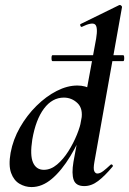

<svg xmlns="http://www.w3.org/2000/svg" viewBox="-20 -746 524 779"><path d="M193 -498Q189 -498 189 -510Q189 -522 193 -522H480Q484 -522 484 -510Q484 -498 480 -498ZM108 13Q82 13 59 -0.5Q36 -14 25 -44.5Q14 -75 23 -126Q33 -180 61 -229Q89 -278 128 -316.5Q167 -355 210 -377Q253 -399 294 -399Q327 -399 352.5 -383Q378 -367 380 -332L330 -246Q301 -171 265.5 -112.5Q230 -54 190.5 -20.5Q151 13 108 13ZM158 -57Q186 -57 211.5 -78.5Q237 -100 257.5 -132.5Q278 -165 292 -199.5Q306 -234 310 -260Q318 -305 294.5 -327.5Q271 -350 239 -350Q192 -350 158.5 -305.5Q125 -261 111 -180Q101 -116 114 -86.5Q127 -57 158 -57ZM322 9Q288 9 279 -16Q270 -41 278 -89L370 -589Q378 -637 365.5 -647Q353 -657 312 -637Q308 -636 306 -642Q304 -648 308 -649L463 -725Q468 -727 472 -723Q476 -719 475 -717L363 -89Q358 -61 362.5 -51.5Q367 -42 375 -42Q386 -42 399 -52Q412 -62 428 -77Q432 -81 436 -77Q440 -73 436 -69Q405 -32 378 -11.5Q351 9 322 9Z"/></svg>

Font: Cormorant
Style: Bold Italic
Weight: 700
Italic angle: -10°
Designer: Christian Thalmann (Catharsis Fonts)
Foundry: Catharsis Fonts
Version: Version 4.000